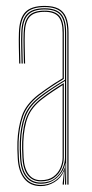

<svg xmlns="http://www.w3.org/2000/svg" viewBox="-20 -625 310 650"><path d="M208 0V-514Q208 -560.8 190.1 -580.9Q172.2 -601 131 -601Q87 -601 68.2 -580.2Q49.5 -559.5 48 -514Q47.2 -490.8 47.8 -463.8Q48.2 -436.8 49 -410H45Q44.2 -436.8 43.8 -464.5Q43.2 -492.2 44 -514Q45.5 -562.8 65.6 -583.9Q85.8 -605 131 -605Q160 -605 177.8 -595.8Q195.5 -586.5 203.8 -566.5Q212 -546.5 212 -514V0ZM118 -7Q147.5 -7 165.5 -21Q183.5 -35 191.8 -54.8Q200 -74.5 200 -91.2V-350.8Q182.8 -340.8 159.2 -325.2Q135.8 -309.8 117.2 -295.2Q79.8 -266.2 66.4 -230.5Q53 -194.8 51 -144.8Q50.5 -129.5 50.8 -121.5Q51 -113.5 52 -90.5Q54 -50.2 71.2 -28.6Q88.5 -7 118 -7ZM118 -11Q90.8 -11 74.4 -31.1Q58 -51.2 56 -90.8Q55 -109.5 54.8 -120Q54.5 -130.5 55 -144.8Q57 -198.2 71.4 -232.1Q85.8 -266 120.2 -292.5Q136.2 -305 157 -319Q177.8 -333 196 -343.8V-91.2Q196 -74.5 188.5 -55.8Q181 -37 163.9 -24Q146.8 -11 118 -11ZM118 -15Q144.8 -15 161 -27.1Q177.2 -39.2 184.6 -57Q192 -74.8 192 -91.2V-336.8Q177.5 -327.8 158.6 -315.1Q139.8 -302.5 122.2 -289Q87.5 -262 74.2 -228.6Q61 -195.2 59 -144.5Q58.5 -129.8 58.8 -122Q59 -114.2 60 -90.8Q62 -54.5 77 -34.8Q92 -15 118 -15ZM118 5Q81.8 5 62 -20.2Q42.2 -45.5 40 -90Q39 -108.5 38.8 -120.2Q38.5 -132 39 -145Q40.8 -192 53.9 -231.8Q67 -271.5 110 -304.8Q121.5 -313.5 135 -323Q148.5 -332.5 163 -342Q177.5 -351.5 192 -360V-514Q192 -552 177.9 -568.5Q163.8 -585 131 -585Q96 -585 80.6 -568.2Q65.2 -551.5 64 -513.5Q63.2 -490.8 63.8 -465.6Q64.2 -440.5 65 -410H61Q60.2 -438 59.8 -465.1Q59.2 -492.2 60 -513.5Q61.2 -552.2 76.9 -570.6Q92.5 -589 131 -589Q166 -589 181 -571.6Q196 -554.2 196 -514V-357.8Q174 -344.8 152.4 -330.2Q130.8 -315.8 112 -301.2Q71.2 -269.5 58 -231.1Q44.8 -192.8 43 -145Q42.5 -129.8 42.8 -121.5Q43 -113.2 44 -90.2Q46.2 -46.2 65.5 -22.6Q84.8 1 118 1Q146.2 1 168 -14.6Q189.8 -30.2 198.8 -57.5H199.8L196.5 -6V0H192.2V-4.8L196.8 -44.5H195.8Q186.2 -21.8 164.4 -8.4Q142.5 5 118 5ZM200.2 0V-10L201.8 -72.2H200.8Q196.2 -45.8 173.9 -24.4Q151.5 -3 118 -3Q86.2 -3 68.2 -25.6Q50.2 -48.2 48 -90.5Q47 -109 46.8 -120Q46.5 -131 47 -144.8Q48.8 -191.8 61.4 -229.2Q74 -266.8 115 -298.5Q128.2 -308.8 143.4 -319Q158.5 -329.2 173.2 -338.6Q188 -348 200 -355V-514Q200 -556.5 184 -574.8Q168 -593 131 -593Q92.2 -593 74.8 -574.6Q57.2 -556.2 56 -513.8Q55.2 -490.5 55.8 -463.8Q56.2 -437 57 -410H53Q52.2 -437.5 51.8 -464.9Q51.2 -492.2 52 -513.8Q53.2 -557.8 71.4 -577.4Q89.5 -597 131 -597Q170 -597 187 -577.8Q204 -558.5 204 -514V0Z"/></svg>

Font: Big Shoulders Inline Display SC Thin
Style: Regular
Weight: 100
Designer: Patric King
Foundry: XO Type Co
Version: Version 2.002